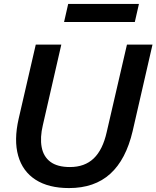

<svg xmlns="http://www.w3.org/2000/svg" viewBox="-20 -947 796 977"><path d="M331 10Q227 10 161 -32.5Q95 -75 72.5 -154.5Q50 -234 75 -343L162 -720H292L198 -310Q183 -247 192 -198.5Q201 -150 236.5 -123.5Q272 -97 336 -97Q411 -97 457 -141Q503 -185 523 -275L626 -720H756L655 -280Q621 -135 541 -62.5Q461 10 331 10ZM306 -835 327 -927H687L666 -835Z"/></svg>

Font: Instrument Sans SemiBold
Style: Italic
Weight: 600
Italic angle: -13°
Designer: Rodrigo Fuenzalida
Foundry: fragTYPE
Version: Version 1.000;gftools[0.9.28]